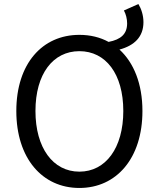

<svg xmlns="http://www.w3.org/2000/svg" viewBox="-20 -920 782 953"><path d="M374 -68C243 -68 156 -186 156 -369C156 -553 243 -666 374 -666C505 -666 592 -553 592 -369C592 -186 505 -68 374 -68ZM595 -868C605 -850 611 -826 611 -804C611 -752 581 -724 519 -712C477 -735 428 -747 374 -747C190 -747 61 -604 61 -369C61 -134 190 13 374 13C558 13 687 -134 687 -369C687 -504 644 -609 573 -674C647 -694 692 -737 692 -810C692 -843 682 -875 667 -900Z"/></svg>

Font: Source Han Sans CN Regular
Style: Regular
Weight: 400
Designer: Ryoko NISHIZUKA (kana & ideographs); Paul D. Hunt (Latin, Greek & Cyrillic); Wenlong ZHANG (bopomofo); Sandoll Communica
Foundry: Adobe Systems Incorporated
Version: Version 1.004;PS 1.004;hotconv 1.0.82;makeotf.lib2.5.63406